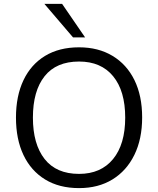

<svg xmlns="http://www.w3.org/2000/svg" viewBox="-20 -957 812 986"><path d="M62 -353Q62 -464 100.5 -545Q139 -626 211.5 -670Q284 -714 386 -714Q485 -714 558 -670Q631 -626 670.5 -545.5Q710 -465 710 -354Q710 -243 670 -161.5Q630 -80 557.5 -35.5Q485 9 386 9Q284 9 211.5 -35.5Q139 -80 100.5 -161Q62 -242 62 -353ZM149 -353Q149 -217 209 -140.5Q269 -64 386 -64Q498 -64 560.5 -140Q623 -216 623 -353Q623 -490 561 -565.5Q499 -641 386 -641Q269 -641 209 -565.5Q149 -490 149 -353ZM355 -765 208 -937H299L417 -765Z"/></svg>

Font: Mulish
Style: Regular
Weight: 400
Designer: Vernon Adams
Foundry: Vernon Adams
Version: Version 3.603; ttfautohint (v1.8.3)